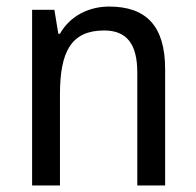

<svg xmlns="http://www.w3.org/2000/svg" viewBox="-20 -566 599 586"><path d="M313 -546C252 -546 194 -518 163 -463H158L146 -536H78V0H163V-278C163 -408 197 -473 298 -473C368 -473 399 -430 399 -345V0H484V-355C484 -487 426 -546 313 -546Z"/></svg>

Font: Noto Sans Khmer UI SemiCondensed
Style: Regular
Weight: 400
Width: 4
Designer: Danh Hong and the Monotype Design Team
Foundry: Monotype Imaging Inc.
Version: Version 2.002